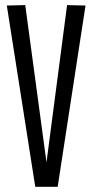

<svg xmlns="http://www.w3.org/2000/svg" viewBox="-20 -721 356 741"><path d="M116.1 0 6.3 -699.6 77.4 -701.4 159.4 -94.3 238.9 -701.4 310 -699.6 202.6 0Z"/></svg>

Font: Georama ExtraCondensed Thin
Style: Regular
Weight: 100
Width: 2
Designer: Jean-Baptiste Levee
Foundry: Production Type
Version: Version 1.001